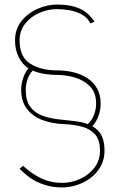

<svg xmlns="http://www.w3.org/2000/svg" viewBox="-20 -735 521 843"><path d="M385 -181Q414 -165 426.5 -138.5Q439 -112 439 -74Q439 -35 422 -4.5Q405 26 377.5 46.5Q350 67 317.5 77.5Q285 88 253 88Q221 88 194 81.5Q167 75 144 64Q121 53 102 38Q83 23 66 6L81 -7Q122 30 163 49Q204 68 253 68Q293 68 331 51Q369 34 394 2Q419 -30 419 -74Q419 -123 395 -147.5Q371 -172 334 -180.5Q297 -189 259 -190Q210 -192 167.5 -207.5Q125 -223 99 -256Q73 -289 73 -341Q73 -367 82 -393Q91 -419 105 -435Q78 -452 62 -484.5Q46 -517 46 -557Q46 -608 74.5 -643Q103 -678 145.5 -696.5Q188 -715 230 -715Q263 -715 288.5 -710Q314 -705 333.5 -695.5Q353 -686 368 -672Q383 -658 395 -640L377 -632Q364 -658 339 -671.5Q314 -685 285 -690Q256 -695 230 -695Q191 -695 153 -678.5Q115 -662 90.5 -631Q66 -600 66 -557Q66 -485 112.5 -455.5Q159 -426 232 -426Q267 -426 301 -418Q335 -410 362.5 -392.5Q390 -375 406 -347Q422 -319 422 -280Q422 -252 412 -225Q402 -198 385 -181ZM93 -341Q93 -293 112.5 -266.5Q132 -240 164 -228Q196 -216 233 -211.5Q270 -207 305 -203.5Q340 -200 365 -190Q382 -204 392 -229Q402 -254 402 -280Q402 -329 375 -356Q348 -383 309 -394.5Q270 -406 232 -406Q203 -406 175 -410.5Q147 -415 124 -425Q110 -412 101.5 -388.5Q93 -365 93 -341Z"/></svg>

Font: Raleway Thin Thin
Style: Regular
Weight: 250
Version: Version 4.026